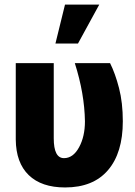

<svg xmlns="http://www.w3.org/2000/svg" viewBox="-20 -802 585 832"><path d="M212.9 -528.3V-202.6Q212.9 -116.7 257.3 -116.7Q296.9 -116.7 322.5 -163.6Q348.1 -210.4 348.1 -276.4Q346.2 -396.5 304.2 -528.3H457Q479.5 -483.4 495.8 -420.2Q512.2 -356.9 512.2 -276.4Q512.2 -139.6 448 -64.7Q383.8 10.3 262.2 10.3Q159.7 10.3 104.5 -43.2Q49.3 -96.7 48.3 -197.3V-528.3ZM261.7 -782.2H410.2L317.9 -613.3H220.2Z"/></svg>

Font: Roboto
Style: Regular
Weight: 900
Designer: Google
Version: Version 2.001171; 2014